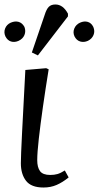

<svg xmlns="http://www.w3.org/2000/svg" viewBox="-62 -822 441 856"><path d="M132 14Q77 14 54 -16Q31 -46 31 -94Q31 -125 36.5 -233Q42 -341 51 -510L144 -518L155 -513Q141 -427 129.5 -346.5Q118 -266 111 -203.5Q104 -141 104 -108Q104 -76 116.5 -59Q129 -42 162 -42Q180 -42 194 -46Q208 -50 227 -62L244 -31Q217 -9 190.5 2.5Q164 14 132 14ZM107 -575 80 -588 137 -755Q145 -781 155.5 -791.5Q166 -802 185 -802Q219 -802 241 -761V-749ZM270 -660Q262 -678 269.5 -695.5Q277 -713 295 -721Q313 -729 329 -724.5Q345 -720 354 -702Q362 -683 355 -666Q348 -649 330 -640Q312 -632 295.5 -637Q279 -642 270 -660ZM-38 -660Q-46 -678 -39 -695.5Q-32 -713 -14 -721Q5 -729 21 -724.5Q37 -720 47 -702Q54 -683 47 -666Q40 -649 21 -640Q3 -632 -13 -637Q-29 -642 -38 -660Z"/></svg>

Font: Literata 36pt
Style: Italic
Weight: 400
Italic angle: -2°
Designer: Latin by Veronika Burian and Jose Scaglione. Greek by Irene Vlachou. Cyrillic by Vera Evstafieva
Foundry: TypeTogether
Version: Version 3.002